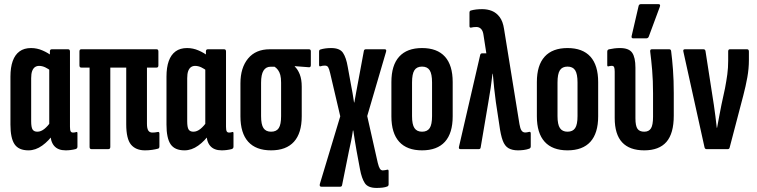

<svg xmlns="http://www.w3.org/2000/svg" viewBox="-20 -734 3724 945"><path d="M120.1 6Q71.9 6 51.6 -24.2Q31.4 -54.3 31.4 -120.7V-356.6Q31.4 -402.3 42.6 -433.6Q53.8 -464.8 76.2 -481.1Q98.5 -497.5 132.9 -497.5Q162.1 -497.5 189.4 -485.6Q216.8 -473.8 236.3 -457.9L232.6 -383.6Q217.5 -395.6 202.4 -402.7Q187.2 -409.7 172.3 -409.7Q160.4 -409.7 151.6 -403.4Q142.9 -397 138.1 -383.8Q133.4 -370.6 133.4 -349.2V-137.4Q133.4 -107.8 140.2 -96.8Q147.1 -85.8 164 -85.8Q181.4 -85.8 198.6 -99.6Q215.7 -113.4 231.1 -136.5L245.3 -77.7Q220.5 -40.8 187.7 -17.4Q155 6 120.1 6ZM303.1 6Q227.6 6 227.6 -82.2V-99.3L222.4 -106.3V-417.9L225.5 -442.9V-480.5Q225.5 -491.5 234.8 -491.5H315.1Q324.4 -491.5 324.4 -480.5V-110.5Q324.4 -94.2 327.7 -87.8Q330.9 -81.5 339.9 -81.5Q344.2 -81.5 348.2 -82.3Q352.2 -83.1 355.4 -84.1Q361.2 -86.3 361.2 -77.9V-11.9Q361.2 -3.2 352.3 -0.2Q327.5 6 303.1 6Z M693.6 6Q648.5 6 624.9 -22.2Q601.3 -50.5 601.3 -122.6V-401.4H522.9V-10.9Q522.9 0 513 0H430.3Q420.9 0 420.9 -10.9V-401.4H379.9Q371 -401.4 371 -412.4V-480.5Q371 -491.5 379.9 -491.5H750.7Q759.6 -491.5 759.6 -480.5V-412.4Q759.6 -401.4 750.7 -401.4H703.3V-124.9Q703.3 -102.3 709.6 -91.9Q715.9 -81.5 729.9 -81.5Q736.5 -81.5 742.7 -82.2Q748.9 -82.9 755.6 -84.3Q764.6 -86.5 764.6 -76.7V-13.7Q764.6 -4.1 757.7 -2.3Q744.8 1.2 728.3 3.6Q711.7 6 693.6 6Z M888.1 6Q839.9 6 819.6 -24.2Q799.4 -54.3 799.4 -120.7V-356.6Q799.4 -402.3 810.6 -433.6Q821.8 -464.8 844.2 -481.1Q866.5 -497.5 900.9 -497.5Q930.1 -497.5 957.4 -485.6Q984.8 -473.8 1004.3 -457.9L1000.6 -383.6Q985.5 -395.6 970.4 -402.7Q955.2 -409.7 940.3 -409.7Q928.4 -409.7 919.6 -403.4Q910.9 -397 906.1 -383.8Q901.4 -370.6 901.4 -349.2V-137.4Q901.4 -107.8 908.2 -96.8Q915.1 -85.8 932 -85.8Q949.4 -85.8 966.6 -99.6Q983.7 -113.4 999.1 -136.5L1013.3 -77.7Q988.5 -40.8 955.7 -17.4Q923 6 888.1 6ZM1071.1 6Q995.6 6 995.6 -82.2V-99.3L990.4 -106.3V-417.9L993.5 -442.9V-480.5Q993.5 -491.5 1002.8 -491.5H1083.1Q1092.4 -491.5 1092.4 -480.5V-110.5Q1092.4 -94.2 1095.7 -87.8Q1098.9 -81.5 1107.9 -81.5Q1112.2 -81.5 1116.2 -82.3Q1120.2 -83.1 1123.4 -84.1Q1129.2 -86.3 1129.2 -77.9V-11.9Q1129.2 -3.2 1120.3 -0.2Q1095.5 6 1071.1 6Z M1314.2 6Q1239.8 6 1201.6 -36.4Q1163.4 -78.8 1163.4 -161.6V-324Q1163.4 -400.3 1200.9 -445.9Q1238.5 -491.5 1307.9 -491.5H1500.5Q1509.9 -491.5 1509.9 -481.5V-413.4Q1509.9 -402.2 1500.5 -403L1430.8 -408.4V-406.6Q1445.8 -392.5 1455.5 -367.8Q1465.1 -343.1 1465.1 -307.5V-161.6Q1465.1 -78.8 1426.9 -36.4Q1388.6 6 1314.2 6ZM1314.2 -85.8Q1340.7 -85.8 1352.1 -103.6Q1363.5 -121.3 1363.5 -162.6V-327.2Q1363.5 -350.2 1359.6 -365.1Q1355.6 -380 1348.1 -389.8Q1340.7 -399.6 1331.4 -405.6H1312Q1288.8 -405.6 1276.9 -386.3Q1265 -367 1265 -326.7V-162.6Q1265 -121.3 1276.7 -103.6Q1288.4 -85.8 1314.2 -85.8Z M1833.3 191Q1791.3 191 1775.7 167.5Q1760.1 143.9 1751.8 98.7L1735 8.3Q1730.6 -16.7 1726.6 -41.3Q1722.7 -65.8 1718.9 -91.5H1716.9Q1713.4 -65.8 1708.4 -41.3Q1703.3 -16.7 1697.7 8.3L1663.7 177.1Q1662.3 185 1654.3 185H1561.8Q1551.1 185 1554.2 171.7L1654.7 -161.6L1604.9 -374.3Q1599.9 -395.7 1595 -403.4Q1590.1 -411.1 1579.1 -411.1Q1573.7 -411.1 1568.2 -410.4Q1562.7 -409.7 1557.1 -407.7Q1550.5 -406 1550.5 -414.9V-479.9Q1550.5 -488.5 1556.8 -490.3Q1567.2 -493.7 1580.9 -495.6Q1594.6 -497.5 1609.9 -497.5Q1652.6 -497.5 1668.2 -473.9Q1683.9 -450.4 1691.5 -405.1L1706.9 -320.5Q1711.3 -297.8 1715.3 -275.3Q1719.2 -252.9 1722.6 -229.6H1724Q1728.5 -252.9 1732.2 -275.3Q1736 -297.8 1740.6 -320.5L1770.9 -483.5Q1772.3 -491.5 1780.9 -491.5H1873.5Q1883.8 -491.5 1880.1 -479.1L1787.4 -162.8L1839.4 67.9Q1844.4 88.2 1849.9 96.5Q1855.3 104.7 1864.1 104.7Q1869.5 104.7 1875 103.5Q1880.5 102.3 1886.1 101.3Q1892.7 99.5 1892.7 108.5V173.5Q1892.7 180.8 1886.3 183.8Q1876.6 187.8 1862.8 189.4Q1849 191 1833.3 191Z M2057.2 6Q1983.2 6 1944.8 -36.2Q1906.4 -78.5 1906.4 -161.6V-330Q1906.4 -413 1944.8 -455.2Q1983.2 -497.5 2057.2 -497.5Q2131.6 -497.5 2169.9 -455.2Q2208.1 -413 2208.1 -330V-161.6Q2208.1 -78.5 2169.9 -36.2Q2131.6 6 2057.2 6ZM2057.2 -85.8Q2083.3 -85.8 2094.9 -103.6Q2106.5 -121.3 2106.5 -162.6V-328Q2106.5 -369.9 2094.9 -388.1Q2083.3 -406.2 2057.2 -406.2Q2031.2 -406.2 2019.6 -388.1Q2008 -369.9 2008 -328V-162.6Q2008 -121.3 2019.9 -103.6Q2031.8 -85.8 2057.2 -85.8Z M2529.5 6Q2501.2 6 2482.8 -4.6Q2464.3 -15.2 2454.3 -42.4Q2444.2 -69.7 2437.8 -118.1L2420.6 -231.3Q2415.6 -267.6 2412.2 -300.3Q2408.9 -333.1 2405.5 -371.2H2404.1Q2399.4 -333.1 2395 -301Q2390.5 -269 2383.9 -232.7L2345.9 -8.9Q2344.9 0 2336.6 0H2246.2Q2236.2 0 2239.2 -12.3L2343.3 -462.9Q2345.1 -471.5 2353 -471.5H2373.7L2359.8 -561.2Q2357.2 -581.7 2348 -591.4Q2338.8 -601.1 2324.8 -601.1Q2317.4 -601.1 2311 -600.4Q2304.6 -599.7 2298.2 -598.1Q2290.7 -597.1 2290.7 -605.3V-671.5Q2290.7 -680.4 2297.2 -682.2Q2321.3 -689 2353.2 -689Q2379.5 -689 2401.4 -680.1Q2423.3 -671.2 2439.3 -650.1Q2455.2 -628.9 2460.8 -591.8L2536.7 -123.2Q2540.3 -101.1 2546.9 -91.5Q2553.5 -81.9 2565.3 -81.9Q2572.3 -81.9 2584.3 -84.9Q2592.3 -86.9 2592.3 -76.5V-13.5Q2592.3 -5.3 2584.9 -2.3Q2572.3 2.4 2557.4 4.2Q2542.5 6 2529.5 6Z M2773.2 6Q2699.2 6 2660.8 -36.2Q2622.4 -78.5 2622.4 -161.6V-330Q2622.4 -413 2660.8 -455.2Q2699.2 -497.5 2773.2 -497.5Q2847.6 -497.5 2885.9 -455.2Q2924.1 -413 2924.1 -330V-161.6Q2924.1 -78.5 2885.9 -36.2Q2847.6 6 2773.2 6ZM2773.2 -85.8Q2799.3 -85.8 2810.9 -103.6Q2822.5 -121.3 2822.5 -162.6V-328Q2822.5 -369.9 2810.9 -388.1Q2799.3 -406.2 2773.2 -406.2Q2747.2 -406.2 2735.6 -388.1Q2724 -369.9 2724 -328V-162.6Q2724 -121.3 2735.9 -103.6Q2747.8 -85.8 2773.2 -85.8Z M3151 6Q3078.8 6 3042.2 -33.3Q3005.5 -72.6 3005.5 -153.2V-380.9Q3005.5 -396.9 3002.6 -403.4Q2999.7 -410 2990.7 -410Q2986.4 -410 2982.4 -409.2Q2978.4 -408.4 2974.8 -407.4Q2968.8 -406 2968.8 -413.4V-479.6Q2968.8 -489.5 2977.7 -491.3Q2989.8 -494.1 3003.5 -495.8Q3017.1 -497.5 3031.4 -497.5Q3075.3 -497.5 3091.4 -474.5Q3107.5 -451.6 3107.5 -400.6V-152.2Q3107.5 -114.4 3117.6 -100.1Q3127.6 -85.8 3151 -85.8Q3173.7 -85.8 3184 -102.3Q3194.2 -118.7 3194.2 -158.9V-275.1Q3194.2 -337.4 3189.8 -389.2Q3185.3 -441 3180.1 -480.5Q3179.1 -491.5 3188.1 -491.5H3274Q3282.3 -491.5 3283.3 -481.9Q3288.3 -444.2 3292.3 -391.1Q3296.2 -337.9 3296.2 -276.4V-164.8Q3296.2 -76.9 3260 -35.4Q3223.8 6 3151 6ZM3096.7 -545.2Q3086.6 -545.2 3088.8 -556.6L3123 -704.1Q3124.8 -713.7 3135.1 -713.7H3220.4Q3232.5 -713.7 3227.6 -700.6L3173 -553.4Q3169.6 -545.2 3159.9 -545.2Z M3457.4 0Q3450.1 0 3447.7 -8.3L3343.7 -479.1Q3340.3 -491.5 3350.7 -491.5H3442.1Q3451.1 -491.5 3452.4 -482.3L3493.6 -217Q3497.4 -188.9 3501.3 -161Q3505.1 -133 3507.9 -104.9H3509.3Q3514.4 -133.6 3519.9 -161.8Q3525.4 -189.9 3530.9 -218.6L3548.5 -299.8Q3555.3 -336 3559.7 -367.9Q3564 -399.8 3564 -434.5V-481.1Q3564 -491.5 3572.6 -491.5H3657.1Q3666 -491.5 3666 -480.1V-439Q3666 -396.4 3658.3 -353.5Q3650.6 -310.6 3638.6 -264.8L3571.3 -7.9Q3569.6 0 3562 0Z"/></svg>

Font: Sofia Sans Extra Condensed
Style: Regular
Weight: 400
Designer: Botio Nikoltchev, Ani Petrova
Foundry: lettersoup
Version: Version 4.101